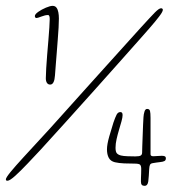

<svg xmlns="http://www.w3.org/2000/svg" viewBox="-104 -608 577 639"><path d="M63 -326.5Q56 -326.5 52.2 -332.2Q48.5 -338 48.5 -347.5Q48.5 -360 49.8 -380.8Q51 -401.5 53 -425.8Q55 -450 57 -473.5Q59 -497 60.2 -516Q61.5 -535 61.5 -544.5Q61.5 -558 56 -558Q46.5 -558 33.8 -553Q21 -548 17.5 -548Q14.5 -548 13.2 -550.2Q12 -552.5 12 -554.5Q12 -560.5 23.2 -568.5Q34.5 -576.5 48.8 -582.5Q63 -588.5 71 -588.5Q79.5 -588.5 84 -582.5Q88.5 -576.5 90.2 -567Q92 -557.5 92 -546.5Q92 -534.5 91 -516Q90 -497.5 88.2 -475.8Q86.5 -454 84.8 -432Q83 -410 81.5 -390.5Q80 -371 79 -357.5Q77 -326.5 63 -326.5ZM-79 -6.5Q-80.5 -6.5 -81.8 -6.8Q-83 -7 -83.8 -8Q-84.5 -9 -84.5 -11Q-84.5 -16.5 -68.8 -35.8Q-53 -55 -26.2 -84.2Q0.5 -113.5 32.5 -148Q38.5 -154 59.2 -177Q80 -200 110.5 -234Q141 -268 176.2 -307.2Q211.5 -346.5 247 -385.8Q282.5 -425 313.2 -459.2Q344 -493.5 365.2 -516.8Q386.5 -540 392.5 -546.5Q404 -559 411.2 -566.2Q418.5 -573.5 423.5 -577Q428.5 -580.5 432 -580.5Q433 -580.5 434 -580.2Q435 -580 435.8 -579.5Q436.5 -579 437.2 -578Q438 -577 438 -575.5Q438 -572 434.5 -566Q431 -560 425.2 -552.5Q419.5 -545 412.5 -536.5Q401.5 -523 371 -488.5Q340.5 -454 298.2 -406.5Q256 -359 208.5 -306Q161 -253 115 -202Q69 -151 31.5 -110Q11 -88 -12 -63.8Q-35 -39.5 -53.2 -23Q-71.5 -6.5 -79 -6.5ZM377 10.5Q371 10.5 368 7.2Q365 4 365 -4Q365 -8.5 365.2 -16Q365.5 -23.5 365.8 -31.8Q366 -40 366 -46Q366 -56 362.2 -59.8Q358.5 -63.5 343 -63.5Q327 -63.5 309.2 -64.2Q291.5 -65 278.5 -68Q264 -71.5 258 -82.8Q252 -94 252 -111Q252 -127 259.5 -153.5Q267 -180 273.5 -200Q279.5 -217.5 284 -226.2Q288.5 -235 296.5 -235Q300 -235 302 -232.8Q304 -230.5 304 -225Q304 -217.5 300.5 -204.8Q297 -192 292.2 -176.2Q287.5 -160.5 284 -145Q280.5 -129.5 280.5 -116.5Q280.5 -103 284.8 -98Q289 -93 298.5 -90.5Q306.5 -88.5 321 -88Q335.5 -87.5 346.5 -87.5Q360 -87.5 364.5 -90.5Q369 -93.5 369 -100.5Q369 -105 369.5 -120.8Q370 -136.5 370.8 -156.2Q371.5 -176 372.2 -193.2Q373 -210.5 373.5 -217.5Q374 -227.5 376.8 -236.5Q379.5 -245.5 385.5 -245.5Q393.5 -245.5 395.2 -238.8Q397 -232 397 -215.5Q397 -207.5 397 -193.8Q397 -180 397 -163Q397 -146 397 -128.2Q397 -110.5 397 -94.5Q397 -88 406.5 -88Q413 -88 420.5 -88.8Q428 -89.5 434.5 -89.5Q441 -89.5 444.5 -87.8Q448 -86 448 -81Q448 -74.5 443.2 -72Q438.5 -69.5 428.5 -68.5Q423 -68 416.5 -67Q410 -66 404 -65Q397.5 -64 395.2 -59.5Q393 -55 392.5 -45Q392 -35 391.2 -22.8Q390.5 -10.5 389.5 -4.5Q387.5 10.5 377 10.5Z"/></svg>

Font: Gluten Thin Thin
Style: Regular
Weight: 250
Version: Version 1.300